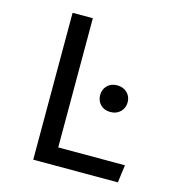

<svg xmlns="http://www.w3.org/2000/svg" viewBox="-103 -779 807 870"><g transform="rotate(15 300.0 -344.5)"><path d="M131 0V-689H226V-83H539L528 0ZM477 -362Q477 -335 459 -317Q441 -299 412 -299Q383 -299 365.5 -317Q348 -335 348 -362Q348 -388 365.5 -406Q383 -424 412 -424Q441 -424 459 -406Q477 -388 477 -362Z"/></g></svg>

Font: Wlorlttqgufhjawjgtejqphaquk
Style: Regular
Weight: 400
Monospace: yes
Designer: Carrois Corporate & Edenspiekermann
Foundry: Carrois Corporate GbR & Edenspiekermann AG
Version: Version 2.001